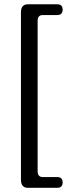

<svg xmlns="http://www.w3.org/2000/svg" viewBox="-20 -754 328 898"><path d="M156 -656.5V46.5Q156 74 179.5 74H247Q273 74 273 99.5Q273 124.5 247 124.5H111Q78 124.5 78 86.5V-696.5Q78 -734 111 -734H247Q273 -734 273 -709Q273 -683.5 247 -683.5H179.5Q156 -683.5 156 -656.5Z"/></svg>

Font: Fraunces 144pt S100
Style: Regular
Weight: 400
Version: Version 1.000; ttfautohint (v1.8.3)